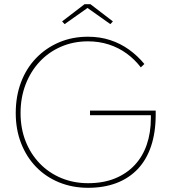

<svg xmlns="http://www.w3.org/2000/svg" viewBox="-20 -885 806 915"><path d="M55 -346Q55 -426 80 -492.5Q105 -559 151.5 -607.5Q198 -656 261 -683Q324 -710 399 -710Q456 -710 505 -694Q554 -678 595 -648.5Q636 -619 668 -580L651 -564Q622 -602 583.5 -630Q545 -658 498.5 -673Q452 -688 399 -688Q330 -688 271 -662.5Q212 -637 169 -591Q126 -545 102 -482.5Q78 -420 78 -346Q78 -273 102 -212Q126 -151 169.5 -106Q213 -61 272 -36.5Q331 -12 400 -12Q472 -12 527.5 -34.5Q583 -57 621.5 -98Q660 -139 679.5 -196Q699 -253 699 -322V-341L705 -336H409V-358H722Q722 -352 722 -348.5Q722 -345 722 -343Q722 -341 722 -339Q722 -254 700 -188.5Q678 -123 636 -79Q594 -35 534.5 -12.5Q475 10 400 10Q325 10 261.5 -16Q198 -42 152 -89.5Q106 -137 80.5 -202.5Q55 -268 55 -346ZM383 -865H411L518 -783L506 -770L397 -847L288 -770L276 -783Z"/></svg>

Font: Mach Thin
Style: Regular
Weight: 250
Version: Version 1.002